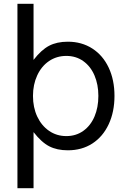

<svg xmlns="http://www.w3.org/2000/svg" viewBox="-20 -783 674 1013"><path d="M72 210V-763H157V-467Q198 -520 239 -541.5Q280 -563 338 -563Q411 -563 467 -527Q523 -491 553.5 -426Q584 -361 584 -277Q584 -193 553.5 -127.5Q523 -62 467.5 -26Q412 10 338 10Q281 10 240 -11Q199 -32 157 -86V210ZM499 -277Q499 -337 478.5 -385Q458 -433 419.5 -460.5Q381 -488 330 -488Q279 -488 239 -461Q199 -434 176.5 -385.5Q154 -337 154 -277Q154 -216 176.5 -168Q199 -120 239 -92.5Q279 -65 330 -65Q381 -65 419.5 -92.5Q458 -120 478.5 -168Q499 -216 499 -277Z"/></svg>

Font: Open Sauce One
Style: Regular
Weight: 400
Designer: Alfredo Marco Pradil
Foundry: Creative Sauce Fz LLC
Version: Version 1.477